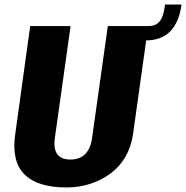

<svg xmlns="http://www.w3.org/2000/svg" viewBox="-20 -815 820 846"><path d="M273 11Q145 11 87.5 -47Q30 -105 47 -223L113 -700H291L222 -209Q215 -160 232 -136Q249 -112 290 -112Q373 -112 386 -209L455 -700H633L566 -223Q558 -168 532.5 -124Q507 -80 467 -50.5Q427 -21 377.5 -5Q328 11 273 11ZM631 -700Q655 -700 670 -709Q685 -718 694 -738.5Q703 -759 707 -795H780Q758 -637 623 -637Z"/></svg>

Font: Pathway Extreme Condensed ExtraBold
Style: Italic
Weight: 800
Width: 3
Italic angle: -8°
Version: Version 1.001;gftools[0.9.26]